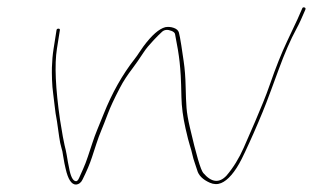

<svg xmlns="http://www.w3.org/2000/svg" viewBox="-20 -519 841 516"><path d="M137 -442C134 -442 132.3 -440.7 131.9 -438L124 -388C121.5 -372.2 120 -355.4 119.5 -337.5C119.2 -329.8 119.4 -319 119.8 -305C120.3 -291 121.3 -278.5 122.9 -267.5C124.5 -256.5 125.8 -245.2 127 -233.5C128.1 -221.8 130.2 -208.3 133.1 -193C135.3 -177.7 137.3 -163.8 139 -151.5C140.7 -139.2 142.7 -129.5 144.9 -122.5C147.1 -115.5 148.7 -108.3 149.5 -101L153.2 -80C154.3 -74.7 155.4 -69.8 156.4 -65.5C162.8 -37.2 172 -23 184.1 -23C192.1 -23.7 198.2 -28.3 202.1 -37C212.9 -58.6 221.3 -78.4 227.2 -96.5L239.3 -133.5C243.3 -145.8 247.7 -157.7 252.4 -169C257.1 -180.3 262.9 -195 269.7 -213.1C276.5 -231.2 287.1 -254 301.5 -281.5C306.8 -291.8 312.3 -301.2 317.8 -309.5C323.3 -317.8 329.6 -326.8 336.9 -336.3C344.2 -345.8 354.1 -360.2 366.7 -379.3C372.5 -388.2 381.4 -398.9 393.3 -411.5C401.8 -420.5 409.2 -427.9 415.5 -433.6C421.9 -439.4 430.3 -440.2 440.9 -436C446 -434 449.2 -431.3 450.3 -428C456.6 -396.4 460.7 -371.3 462.7 -352.5C463.9 -341.5 464.9 -329.3 465.7 -316C466.5 -302.7 467.1 -283.2 467.6 -257.7C468.1 -232.2 471.8 -204.2 478.7 -173.5C483.6 -151.8 487.5 -136.7 490.3 -128C493.1 -119.3 495.3 -111.2 497 -103.5C498.7 -95.8 500.9 -88.3 503.5 -81C506 -73.7 508.2 -67.3 509.8 -62C513.5 -47.8 524.8 -36.4 543.8 -28C554.3 -23.3 564.5 -23 574.3 -27C592 -34.2 611.5 -55.9 629.6 -92C635 -102.7 641.7 -117 649.9 -135C658.1 -153 666.2 -171.3 674.1 -190C682.1 -208.7 689.2 -226 695.4 -242C701.6 -258 712.8 -288 728.9 -332.1C745.1 -376.2 760.9 -412.5 776.4 -441C781.1 -449.7 785 -457.5 788.1 -464.5L800.6 -493C801.8 -496.3 801 -498.3 798.1 -499C795.2 -499.7 793.3 -499 792.5 -496.9C791.7 -494.8 787.4 -485 779.6 -467.5C776.5 -460.5 767.3 -441 752 -408.9C736.7 -376.8 721.2 -337.9 705.3 -292C699.8 -276 693.7 -260 687.2 -244C680.7 -228 673.4 -210.7 665.5 -192C657.5 -173.3 647.3 -149.9 634.9 -121.8C622.5 -93.7 607.2 -68.7 588.7 -47C569.1 -26.1 548.2 -28.5 526.3 -54.1C519.3 -62.2 507.4 -102.8 490.4 -176C485.4 -197.3 482.4 -215 481.3 -229C480.2 -243 479.4 -262.2 478.9 -286.6C478.4 -311 476.7 -333.7 473.6 -354.5C472.1 -365.5 469.9 -379.7 467.3 -397C464.6 -414.3 462.4 -425.8 460.8 -431.5C459.2 -437.2 454.7 -441.3 447.2 -444C439.7 -446.7 432.1 -447.3 424.4 -446C407.5 -441.7 387.9 -424.5 365.6 -394.5C361.9 -389.5 358.1 -384 354.2 -378C350.4 -372 346.4 -366.3 342.2 -361C309 -318.7 281.2 -269.3 258.7 -213L241.4 -170.5C236.6 -158.8 232.2 -146.8 228.2 -134.5C224.1 -122.2 220.1 -110 216.1 -98C212.2 -86 207.9 -75 203.4 -65C198.9 -55 195.4 -47 192.7 -41C190.1 -35 187.2 -32 184.6 -32C176.1 -32 169.7 -44.3 165.4 -69C164.7 -73 163.8 -77.7 162.6 -83L159 -104C157.6 -112 155.8 -120.2 153.6 -128.5C151.4 -136.8 147.4 -159.3 141.5 -196C129.1 -281.4 126.2 -345.4 133 -388L140.9 -438C141.3 -440.7 140 -442 137 -442Z"/></svg>

Font: Proton
Style: LitExtIt
Weight: 500
Version: Version 1.017